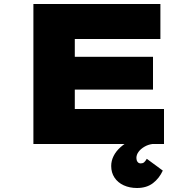

<svg xmlns="http://www.w3.org/2000/svg" viewBox="-20 -720 955 960"><path d="M147 0V-700H782V-525H354V-175H800V0ZM258 -272V-436H745V-272ZM665 220Q628 220 598.5 206.5Q569 193 552.5 168Q536 143 536 110Q536 84 548 60Q560 36 583 15.5Q606 -5 638.5 -21.5Q671 -38 711 -49L742 0Q720 3 701.5 14Q683 25 672.5 39.5Q662 54 662 70Q662 81 667.5 89Q673 97 684 97Q694 97 700.5 91.5Q707 86 714 74L794 133Q776 172 744.5 196Q713 220 665 220Z"/></svg>

Font: Lexend Tera Black
Style: Regular
Weight: 900
Version: Version 1.007